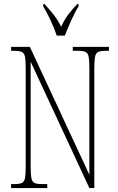

<svg xmlns="http://www.w3.org/2000/svg" viewBox="-20 -951 599 971"><path d="M36 0V-20H54Q79 -20 91 -26Q103 -32 106.5 -51Q110 -70 110 -108V-606Q110 -645 106.5 -663.5Q103 -682 91 -688Q79 -694 54 -694H36V-714H131L432 -67V-606Q432 -645 428.5 -663.5Q425 -682 413 -688Q401 -694 376 -694H348V-714H531V-694H513Q488 -694 476 -688Q464 -682 460.5 -663.5Q457 -645 457 -606V0H432L135 -639V-108Q135 -70 138.5 -51Q142 -32 154 -26Q166 -20 191 -20H219V0ZM267 -771Q256 -805 236 -847.5Q216 -890 199 -918V-931H205Q232 -901 251.5 -876.5Q271 -852 289 -816Q306 -852 324.5 -876.5Q343 -901 371 -931H377V-918Q359 -890 340 -847.5Q321 -805 308 -771Z"/></svg>

Font: Noto Serif Myanmar ExtraCondensed Thin
Style: Regular
Weight: 100
Width: 2
Designer: Ben Mitchell and the Monotype Design Team
Foundry: Monotype Imaging Inc.
Version: Version 2.106; ttfautohint (v1.8.4.7-5d5b)